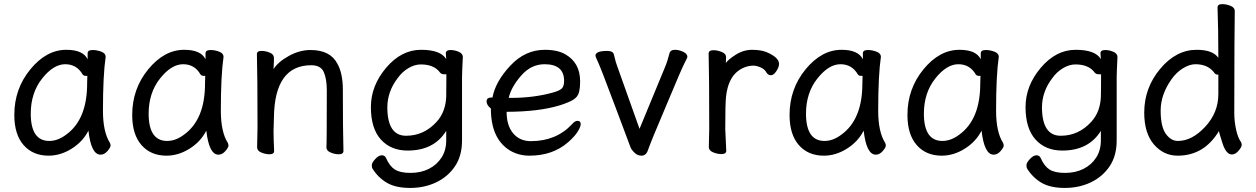

<svg xmlns="http://www.w3.org/2000/svg" viewBox="-20 -735 6123 936"><path d="M220.2 -47.9Q262.2 -47.9 303.2 -79.1Q405.3 -153.3 404.8 -330.1L405.8 -365.2H397Q388.2 -365.2 382.8 -372.1Q354 -421.9 297.9 -421.9Q240.7 -421.9 185.3 -352.1Q129.9 -282.2 129.9 -180.2Q130.4 -47.9 220.2 -47.9ZM216.8 23.9Q140.6 23.9 95.2 -27.6Q49.8 -79.1 49.8 -174.8Q49.8 -301.8 127.9 -397Q206.1 -492.2 303.2 -492.2Q385.3 -492.2 407.2 -445.8V-475.1Q407.2 -491.2 432.1 -491.2Q452.1 -491.2 473.6 -483.2Q495.1 -475.1 495.1 -458Q481.9 -368.2 481.9 -194.8Q481.9 -91.8 516.1 -38.1Q519 -32.2 519 -24.9Q519 -16.1 503.9 1.5Q488.8 19 470.2 19Q424.3 19 411.1 -98.1Q383.3 -43.9 329.1 -10Q274.9 23.9 216.8 23.9Z M794.9 -47.9Q836.9 -47.9 877.9 -79.1Q980 -153.3 979.5 -330.1L980.5 -365.2H971.7Q962.9 -365.2 957.5 -372.1Q928.7 -421.9 872.6 -421.9Q815.4 -421.9 760 -352.1Q704.6 -282.2 704.6 -180.2Q705.1 -47.9 794.9 -47.9ZM791.5 23.9Q715.3 23.9 669.9 -27.6Q624.5 -79.1 624.5 -174.8Q624.5 -301.8 702.6 -397Q780.8 -492.2 877.9 -492.2Q960 -492.2 981.9 -445.8V-475.1Q981.9 -491.2 1006.8 -491.2Q1026.9 -491.2 1048.3 -483.2Q1069.8 -475.1 1069.8 -458Q1056.6 -368.2 1056.6 -194.8Q1056.6 -91.8 1090.8 -38.1Q1093.8 -32.2 1093.8 -24.9Q1093.8 -16.1 1078.6 1.5Q1063.5 19 1044.9 19Q999 19 985.8 -98.1Q958 -43.9 903.8 -10Q849.6 23.9 791.5 23.9Z M1631.3 17.1Q1612.3 17.1 1591.8 8.5Q1571.3 0 1571.3 -17.1Q1573.2 -34.2 1573.2 -293Q1573.2 -351.1 1558.3 -384Q1543.5 -417 1497.6 -417Q1318.4 -417 1315.4 -162.1L1313.5 -97.2Q1313.5 -59.1 1316.4 1Q1316.4 17.1 1293.5 17.1Q1274.4 17.1 1253.9 8.5Q1233.4 0 1233.4 -17.1L1235.4 -115.2Q1235.4 -364.3 1232.4 -471.2Q1232.4 -487.3 1256.3 -486.8Q1274.4 -486.8 1294.9 -478.5Q1315.4 -470.2 1315.4 -453.1V-439Q1313.5 -411.1 1313.5 -397.9Q1335.4 -433.1 1387.9 -462.2Q1440.4 -491.2 1493.7 -491.2Q1589.8 -491.2 1624.5 -424.8Q1651.4 -377.9 1651.4 -296.9Q1651.4 -105 1654.3 1Q1654.3 17.1 1631.3 17.1Z M1959.5 -73.2Q2047.4 -73.2 2109.4 -142.1Q2152.3 -189.9 2155.3 -263.2Q2156.2 -290 2156.2 -372.1Q2156.2 -373 2144.3 -373Q2132.3 -373 2125.5 -380.9Q2096.7 -420.9 2031.2 -420.9Q2001.5 -420.9 1970.9 -402.8Q1940.4 -384.8 1918.5 -354Q1868.7 -289.1 1868.2 -211.9Q1868.7 -73.2 1959.5 -73.2ZM1979.5 181.2Q1909.7 181.2 1866.9 156.5Q1824.2 131.8 1796.4 87.9Q1792.5 82 1792.5 69.8Q1792.5 58.6 1809.3 40.3Q1826.2 22 1841.3 22Q1856.4 22 1862.3 36.1Q1879.4 75.2 1905.3 91.6Q1931.2 107.9 1981.2 107.9Q2031.2 107.9 2070.3 88.4Q2109.4 68.8 2132.3 33.4Q2155.3 -2 2155.3 -50.8V-97.2Q2096.2 -1 1967.3 -1Q1885.3 -1 1836.7 -54.9Q1788.1 -108.9 1788.1 -212.9Q1788.1 -316.9 1862.3 -404.5Q1936.5 -492.2 2032.5 -492.2Q2128.4 -492.2 2155.3 -446.8L2153.3 -475.1Q2153.3 -491.2 2177.2 -491.2Q2195.3 -491.2 2215.8 -482.7Q2236.3 -474.1 2236.3 -457Q2232.4 -380.9 2232.4 -357.9V-49.8Q2232.4 25.4 2197.3 76.7Q2162.1 127.9 2105.2 154.5Q2048.3 181.2 1979.5 181.2Z M2471.7 -257.8Q2582.5 -257.8 2676.8 -284.2Q2710.9 -293.9 2720.5 -305.4Q2730 -316.9 2730 -340.8Q2730 -421.9 2634.8 -421.9Q2568.8 -421.9 2520.3 -366Q2471.7 -310.1 2460 -257.8ZM2561 23.9Q2507.8 23.9 2464.8 -2Q2373 -59.1 2373 -206.1Q2352.1 -222.2 2352.1 -241Q2352.1 -259.8 2377 -259.8H2380.9Q2395 -336.9 2467.5 -414.6Q2540 -492.2 2635.7 -492.2Q2699.7 -492.2 2737.8 -469.2Q2807.6 -428.2 2808.1 -339.8Q2808.1 -304.7 2802 -283.4Q2795.9 -262.2 2774.9 -249Q2753.9 -235.8 2708 -221.2Q2606.9 -190.4 2449.7 -189.9Q2449.7 -123 2481.7 -85Q2513.7 -46.9 2567.9 -46.9Q2690.9 -46.9 2768.1 -128.9Q2782.2 -146 2794.9 -146Q2811 -146 2811 -129.9Q2811 -116.7 2795.9 -92.8Q2780.8 -68.8 2750 -42Q2674.8 23.9 2561 23.9Z M3066.9 2.9Q3058.1 -5.9 3054.4 -15.4Q3050.8 -24.9 2979.7 -214.4Q2908.7 -403.8 2895.8 -431.4Q2882.8 -459 2882.8 -462.9Q2882.8 -486.8 2939.9 -486.8Q2968.8 -486.8 2972.7 -469.2Q2982.4 -427.2 2990.7 -407.2L3097.7 -106.9L3221.7 -407.2Q3233.9 -436 3244.6 -478Q3249.5 -492.2 3271 -492.2Q3289.1 -492.2 3310.1 -482.7Q3331.1 -473.1 3331.1 -457Q3331.1 -454.1 3316.9 -427Q3302.7 -399.9 3229 -223.1Q3151.9 -42 3138.7 -2.9Q3129.9 23.9 3106.9 23.9Q3084 23.9 3066.9 2.9Z M3496.6 16.1Q3477.5 16.1 3456.5 7.6Q3435.5 -1 3435.5 -18.1L3437.5 -106Q3437.5 -367.2 3434.6 -474.1Q3434.6 -490.2 3458.5 -490.2Q3477.5 -490.2 3498.5 -481.7Q3519.5 -473.1 3519.5 -458Q3519.5 -436 3518.6 -428.2Q3529.8 -444.3 3564.5 -466.8Q3602.5 -491.7 3645.5 -492.2Q3687.5 -492.2 3714.6 -481.7Q3741.7 -471.2 3759.8 -456.1Q3777.8 -440.9 3777.8 -423.8Q3777.8 -407.7 3764.6 -387.9Q3751.5 -368.2 3738.8 -368.2Q3724.6 -368.2 3716.8 -380.9Q3708 -397.9 3687.7 -406.5Q3667.5 -415 3653.8 -415Q3613.8 -415 3579.6 -390.1Q3529.8 -354 3519.5 -265.1Q3515.6 -230 3515.6 -106L3520.5 0Q3520.5 16.1 3496.6 16.1Z M3999.5 -47.9Q4041.5 -47.9 4082.5 -79.1Q4184.6 -153.3 4184.1 -330.1L4185.1 -365.2H4176.3Q4167.5 -365.2 4162.1 -372.1Q4133.3 -421.9 4077.1 -421.9Q4020 -421.9 3964.6 -352.1Q3909.2 -282.2 3909.2 -180.2Q3909.7 -47.9 3999.5 -47.9ZM3996.1 23.9Q3919.9 23.9 3874.5 -27.6Q3829.1 -79.1 3829.1 -174.8Q3829.1 -301.8 3907.2 -397Q3985.4 -492.2 4082.5 -492.2Q4164.6 -492.2 4186.5 -445.8V-475.1Q4186.5 -491.2 4211.4 -491.2Q4231.4 -491.2 4252.9 -483.2Q4274.4 -475.1 4274.4 -458Q4261.2 -368.2 4261.2 -194.8Q4261.2 -91.8 4295.4 -38.1Q4298.3 -32.2 4298.3 -24.9Q4298.3 -16.1 4283.2 1.5Q4268.1 19 4249.5 19Q4203.6 19 4190.4 -98.1Q4162.6 -43.9 4108.4 -10Q4054.2 23.9 3996.1 23.9Z M4574.2 -47.9Q4616.2 -47.9 4657.2 -79.1Q4759.3 -153.3 4758.8 -330.1L4759.8 -365.2H4751Q4742.2 -365.2 4736.8 -372.1Q4708 -421.9 4651.9 -421.9Q4594.7 -421.9 4539.3 -352.1Q4483.9 -282.2 4483.9 -180.2Q4484.4 -47.9 4574.2 -47.9ZM4570.8 23.9Q4494.6 23.9 4449.2 -27.6Q4403.8 -79.1 4403.8 -174.8Q4403.8 -301.8 4481.9 -397Q4560.1 -492.2 4657.2 -492.2Q4739.3 -492.2 4761.2 -445.8V-475.1Q4761.2 -491.2 4786.1 -491.2Q4806.2 -491.2 4827.6 -483.2Q4849.1 -475.1 4849.1 -458Q4835.9 -368.2 4835.9 -194.8Q4835.9 -91.8 4870.1 -38.1Q4873 -32.2 4873 -24.9Q4873 -16.1 4857.9 1.5Q4842.8 19 4824.2 19Q4778.3 19 4765.1 -98.1Q4737.3 -43.9 4683.1 -10Q4628.9 23.9 4570.8 23.9Z M5150.9 -73.2Q5238.8 -73.2 5300.8 -142.1Q5343.8 -189.9 5346.7 -263.2Q5347.7 -290 5347.7 -372.1Q5347.7 -373 5335.7 -373Q5323.7 -373 5316.9 -380.9Q5288.1 -420.9 5222.7 -420.9Q5192.9 -420.9 5162.4 -402.8Q5131.8 -384.8 5109.9 -354Q5060.1 -289.1 5059.6 -211.9Q5060.1 -73.2 5150.9 -73.2ZM5170.9 181.2Q5101.1 181.2 5058.3 156.5Q5015.6 131.8 4987.8 87.9Q4983.9 82 4983.9 69.8Q4983.9 58.6 5000.7 40.3Q5017.6 22 5032.7 22Q5047.9 22 5053.7 36.1Q5070.8 75.2 5096.7 91.6Q5122.6 107.9 5172.6 107.9Q5222.7 107.9 5261.7 88.4Q5300.8 68.8 5323.7 33.4Q5346.7 -2 5346.7 -50.8V-97.2Q5287.6 -1 5158.7 -1Q5076.7 -1 5028.1 -54.9Q4979.5 -108.9 4979.5 -212.9Q4979.5 -316.9 5053.7 -404.5Q5127.9 -492.2 5223.9 -492.2Q5319.8 -492.2 5346.7 -446.8L5344.7 -475.1Q5344.7 -491.2 5368.7 -491.2Q5386.7 -491.2 5407.2 -482.7Q5427.7 -474.1 5427.7 -457Q5423.8 -380.9 5423.8 -357.9V-49.8Q5423.8 25.4 5388.7 76.7Q5353.5 127.9 5296.6 154.5Q5239.7 181.2 5170.9 181.2Z M5722.2 -47.9Q5791 -47.9 5855.2 -116.9Q5919.4 -186 5919.4 -275.9V-367.2L5920.4 -369.1Q5920.4 -371.1 5916.5 -371.1Q5907.7 -371.1 5901.4 -377.9Q5870.6 -421.9 5808.1 -421.9Q5779.3 -421.9 5747.3 -402.3Q5715.3 -382.8 5691.4 -349.1Q5638.2 -273.9 5638.2 -196Q5638.2 -118.2 5663.1 -83Q5688 -47.9 5722.2 -47.9ZM5721.2 23.9Q5652.3 23.9 5605.2 -31Q5558.1 -85.9 5558.1 -186Q5558.1 -306.2 5635.7 -399.2Q5713.4 -492.2 5813.5 -492.2Q5892.6 -492.2 5919.4 -453.1Q5919.4 -593.3 5915.5 -699.2Q5915.5 -715.3 5939.5 -714.8Q5958.5 -714.8 5979 -706.5Q5999.5 -698.2 5999.5 -681.2Q5997.6 -592.3 5997.1 -185.1Q5997.1 -143.1 6006.1 -102.5Q6015.1 -62 6030.3 -42Q6033.2 -36.1 6033.2 -27.8Q6033.2 -18.1 6017.8 0Q6002.4 18.1 5985.4 18.1Q5957.5 18.1 5939.9 -35.9Q5922.4 -89.8 5922.4 -96.2Q5850.1 23.9 5721.2 23.9Z"/></svg>

Font: LXGW WenKai Screen R
Style: Regular
Weight: 400
Designer: Fontworks Inc.
Version: Version 1.235;May 31, 2022